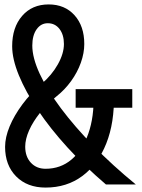

<svg xmlns="http://www.w3.org/2000/svg" viewBox="-20 -834 640 868"><path d="M186 14Q103 14 53 -36.5Q3 -87 3 -170Q3 -213 23.5 -262.5Q44 -312 81.5 -362.5Q119 -413 168 -455Q214 -494 241.5 -543Q269 -592 269 -635Q269 -677 249 -703Q229 -729 196 -729Q165 -729 145.5 -701.5Q126 -674 126 -628Q126 -573 159.5 -500.5Q193 -428 255 -345Q317 -262 403 -174Q489 -86 594 0H459Q363 -82 285 -167.5Q207 -253 151.5 -336Q96 -419 65.5 -493Q35 -567 35 -625Q35 -710 80 -762Q125 -814 200 -814Q273 -814 317 -765Q361 -716 361 -635Q361 -594 345.5 -550.5Q330 -507 301.5 -467.5Q273 -428 235 -398Q193 -364 161 -324Q129 -284 111.5 -244.5Q94 -205 94 -171Q94 -126 119.5 -98.5Q145 -71 186 -71Q254 -71 303.5 -113Q353 -155 379.5 -230.5Q406 -306 403 -406H495Q498 -280 460.5 -185.5Q423 -91 352.5 -38.5Q282 14 186 14ZM322 -347V-431H578V-347Z"/></svg>

Font: Victor Mono SemiBold
Style: Regular
Weight: 600
Monospace: yes
Designer: Rune Bjørnerås
Version: Version 1.561;gftools[0.9.30]